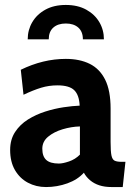

<svg xmlns="http://www.w3.org/2000/svg" viewBox="-20 -746 538 776"><path d="M166 10Q126 10 93 -7.5Q60 -25 40.5 -58.5Q21 -92 21 -140Q21 -182 41 -212.5Q61 -243 93 -263Q125 -283 162.5 -295Q200 -307 237 -312.5Q274 -318 302 -319Q300 -362 280 -381.5Q260 -401 212 -401Q178 -401 146.5 -391.5Q115 -382 75 -363L64 -464Q109 -486 154.5 -497Q200 -508 246 -508Q302 -508 342.5 -488Q383 -468 405 -424Q427 -380 427 -307V-172Q427 -134 430.5 -117.5Q434 -101 443.5 -96.5Q453 -92 471 -92H487L476 10H431Q403 10 381.5 3Q360 -4 344 -17.5Q328 -31 319 -48Q294 -20 252.5 -5Q211 10 166 10ZM218 -85Q234 -85 259 -93.5Q284 -102 303 -121V-235Q268 -234 233 -223.5Q198 -213 174.5 -193.5Q151 -174 151 -145Q151 -114 167 -99.5Q183 -85 218 -85ZM246 -726Q294 -726 328.5 -707Q363 -688 381.5 -656.5Q400 -625 400 -587H315Q315 -618 296.5 -634.5Q278 -651 246 -651Q214 -651 195.5 -634.5Q177 -618 177 -587H92Q92 -625 110.5 -656.5Q129 -688 163.5 -707Q198 -726 246 -726Z"/></svg>

Font: Cabin VF Beta
Style: Regular
Weight: 400
Designer: Pablo Impallari
Foundry: Pablo Impallari. http://www.impallari.com Igino Marini. http://www.ikern.com
Version: Version 2.200